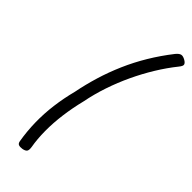

<svg xmlns="http://www.w3.org/2000/svg" viewBox="-364 -1127 1247 1247"><g transform="rotate(45 260.0 -503.0)"><path d="M505 -1019Q456 -958 412.5 -887Q369 -816 333 -739.5Q297 -663 270 -583Q243 -503 227 -421Q207 -341 196.5 -261.5Q186 -182 186.5 -109Q187 -36 198 27Q202 54 194 64Q186 74 164 78Q144 81 132 76.5Q120 72 117 53Q104 -24 102.5 -103.5Q101 -183 111.5 -264Q122 -345 143 -426Q159 -507 183.5 -588Q208 -669 243 -749.5Q278 -830 324.5 -907.5Q371 -985 429 -1059Q447 -1081 462 -1084Q477 -1087 499 -1074Q516 -1064 519.5 -1052.5Q523 -1041 505 -1019Z"/></g></svg>

Font: Playwrite NZ
Style: Regular
Weight: 400
Designer: Veronika Burian, José Scaglione
Foundry: TypeTogether
Version: Version 1.002